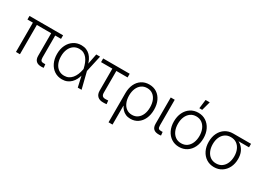

<svg xmlns="http://www.w3.org/2000/svg" viewBox="-22 -1608 3651 2677"><g transform="rotate(30 1803.5 -269.0)"><path d="M520.5 1.5Q462.4 2.9 432.6 -24.7Q402.8 -52.2 402.8 -107.4V-509.8H467.3V-117.2Q467.3 -81.5 481 -67.9Q494.6 -54.2 526.4 -55.7Q534.2 -56.2 538.3 -56.4Q542.5 -56.6 547.4 -57.1L553.7 -1.5Q546.4 -0.5 538.1 0.2Q529.8 1 520.5 1.5ZM107.9 0V-509.8H171.9V0ZM20.5 -471.7V-529.3H561V-471.7Z M852.5 11.2Q782.7 11.2 729.5 -23.9Q676.3 -59.1 646.7 -121.1Q617.2 -183.1 617.2 -263.2Q617.2 -343.8 647.2 -405.5Q677.2 -467.3 730.7 -502.7Q784.2 -538.1 854 -538.1Q899.4 -538.1 934.8 -523.2Q970.2 -508.3 996.3 -481.7Q1022.5 -455.1 1040.3 -419.4Q1058.1 -383.8 1067.9 -342.3H1090.3L1097.2 -266.6L1164.1 0H1103L1040.5 -275.4Q1030.8 -318.8 1015.4 -356Q1000 -393.1 977.8 -420.7Q955.6 -448.2 925 -463.9Q894.5 -479.5 854.5 -479.5Q802.2 -479.5 763.4 -452.4Q724.6 -425.3 703.4 -376.7Q682.1 -328.1 682.1 -263.2Q682.1 -198.2 703.1 -149.9Q724.1 -101.6 762.5 -74.7Q800.8 -47.9 853 -47.9Q892.6 -47.9 923.6 -63.2Q954.6 -78.6 977.8 -106.4Q1001 -134.3 1016.6 -171.4Q1032.2 -208.5 1040.5 -252L1095.2 -529.3H1156.2L1097.2 -263.2L1090.3 -186.5H1069.3Q1058.6 -144.5 1040.3 -108.6Q1022 -72.8 995.1 -45.9Q968.3 -19 932.9 -3.9Q897.5 11.2 852.5 11.2Z M1517.1 2.4Q1454.6 4.4 1421.4 -26.9Q1388.2 -58.1 1388.2 -116.7V-470.2H1206.5V-529.3H1633.3V-470.2H1452.6V-121.6Q1452.6 -85.4 1468.5 -69.3Q1484.4 -53.2 1520 -54.7Q1529.3 -54.7 1539.8 -55.4Q1550.3 -56.2 1560.5 -57.1L1566.4 -1Q1555.7 0.5 1542.7 1.5Q1529.8 2.4 1517.1 2.4Z M1716.3 204.1V-264.6Q1716.3 -346.7 1745.1 -408Q1773.9 -469.2 1825.9 -503.2Q1877.9 -537.1 1947.3 -537.1Q2017.1 -537.1 2068.8 -503.4Q2120.6 -469.7 2149.7 -408.2Q2178.7 -346.7 2178.7 -264.2Q2178.7 -182.6 2150.4 -120.6Q2122.1 -58.6 2071.5 -24.2Q2021 10.3 1954.6 10.3Q1910.2 10.3 1876.7 -4.9Q1843.3 -20 1820.1 -45.2Q1796.9 -70.3 1783.2 -99.6H1780.3V204.1ZM1945.8 -48.3Q1997.6 -48.3 2035.2 -75.7Q2072.8 -103 2093.3 -151.6Q2113.8 -200.2 2113.8 -264.2Q2113.8 -328.1 2093.8 -376.5Q2073.7 -424.8 2036.6 -451.9Q1999.5 -479 1947.3 -479Q1895 -479 1856.9 -451.9Q1818.8 -424.8 1798.1 -376.5Q1777.3 -328.1 1777.3 -264.2Q1777.3 -200.2 1797.9 -151.4Q1818.4 -102.5 1856.2 -75.4Q1894 -48.3 1945.8 -48.3Z M2411.6 1.5Q2352.1 2.9 2323.2 -23.7Q2294.4 -50.3 2294.4 -107.4V-529.3H2358.4V-117.2Q2358.4 -80.6 2371.3 -67.6Q2384.3 -54.7 2416 -56.2Q2422.9 -56.2 2427.5 -56.4Q2432.1 -56.6 2436.5 -57.1L2442.4 -1.5Q2436 -0.5 2428 0.2Q2419.9 1 2411.6 1.5Z M2736.8 11.2Q2666.5 11.2 2612.8 -23.9Q2559.1 -59.1 2529.1 -120.8Q2499 -182.6 2499 -263.2Q2499 -343.8 2529.1 -405.8Q2559.1 -467.8 2612.8 -502.9Q2666.5 -538.1 2736.8 -538.1Q2807.1 -538.1 2860.6 -502.9Q2914.1 -467.8 2944.3 -405.8Q2974.6 -343.8 2974.6 -263.2Q2974.6 -182.6 2944.6 -120.8Q2914.6 -59.1 2860.8 -23.9Q2807.1 11.2 2736.8 11.2ZM2736.8 -47.9Q2791 -47.9 2829.6 -75.7Q2868.2 -103.5 2888.9 -152.3Q2909.7 -201.2 2909.7 -263.2Q2909.7 -325.2 2888.9 -374Q2868.2 -422.9 2829.6 -451.2Q2791 -479.5 2736.8 -479.5Q2683.1 -479.5 2644.3 -451.2Q2605.5 -422.9 2584.7 -374Q2564 -325.2 2564 -263.2Q2564 -201.2 2584.7 -152.3Q2605.5 -103.5 2644 -75.7Q2682.6 -47.9 2736.8 -47.9ZM2714.4 -599.1 2732.4 -742.2H2799.3L2760.3 -599.1Z M3299.3 11.2Q3229 11.2 3175.3 -23.7Q3121.6 -58.6 3091.6 -119.6Q3061.5 -180.7 3061.5 -260.3Q3061.5 -339.8 3091.6 -400.4Q3121.6 -460.9 3175.3 -495.1Q3229 -529.3 3299.3 -529.3H3586.9V-473.1H3376L3299.3 -470.2Q3245.6 -470.2 3206.8 -443.4Q3168 -416.5 3147.2 -369.1Q3126.5 -321.8 3126.5 -260.3Q3126.5 -199.2 3147.2 -150.9Q3168 -102.5 3206.5 -75.2Q3245.1 -47.9 3299.3 -47.9Q3353.5 -47.9 3392.1 -75.4Q3430.7 -103 3451.4 -151.1Q3472.2 -199.2 3472.2 -260.3Q3472.2 -321.8 3451.4 -369.1Q3430.7 -416.5 3392.1 -443.4Q3353.5 -470.2 3299.3 -470.2V-499.5Q3350.6 -499.5 3393.8 -483.4Q3437 -467.3 3469.2 -436Q3501.5 -404.8 3519.3 -359.4Q3537.1 -314 3537.1 -254.9Q3537.1 -178.2 3507.1 -118.2Q3477.1 -58.1 3423.3 -23.4Q3369.6 11.2 3299.3 11.2Z"/></g></svg>

Font: Inter 24pt Light
Style: Regular
Weight: 300
Designer: Rasmus Andersson
Foundry: rsms
Version: Version 4.001;git-66647c0bb